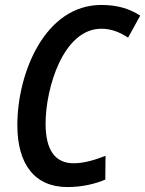

<svg xmlns="http://www.w3.org/2000/svg" viewBox="-20 -745 586 775"><path d="M252 10C311 10 362 -2 405 -20L406 -116C362 -99 319 -86 277 -86C202 -86 164 -140 164 -246C164 -389 235 -629 389 -629C431 -629 465 -614 497 -593L546 -682C501 -711 452 -725 389 -725C161 -725 50 -450 50 -240C50 -82 120 10 252 10Z"/></svg>

Font: Noto Sans Display SemiCondensed Medium
Style: Italic
Weight: 500
Width: 4
Italic angle: -12°
Designer: Monotype Design Team
Foundry: Monotype Imaging Inc.
Version: Version 1.900